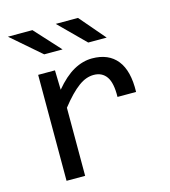

<svg xmlns="http://www.w3.org/2000/svg" viewBox="-104 -774 759 858"><g transform="rotate(-15 275.0 -345.0)"><path d="M98.1 -490.2V0H184.1V-314.9C199.7 -334.8 214.4 -351.7 228 -365.7C241.7 -379.7 254.6 -391.2 266.8 -400.1C279.1 -409.1 290.9 -415.6 302.5 -419.7C314 -423.7 325.5 -425.8 336.9 -425.8C363 -425.8 382.7 -416.1 396.2 -396.7C409.7 -377.4 416 -346.2 415 -303.2H501C502.9 -368 490.8 -416.8 464.6 -449.7C438.4 -482.6 399.9 -499 349.1 -499C320.5 -499 292.1 -491.2 263.9 -475.6C235.8 -460 207.2 -434.7 178.2 -399.9L175.8 -490.2ZM335.9 -689.9H232.9L351.6 -571.8H437ZM125 -689.9H11.7L147.9 -571.8H232.9ZM0 -490.2Z"/></g></svg>

Font: CodeNewRoman Nerd Font Mono
Style: Regular
Weight: 400
Monospace: yes
Designer: Sam Radian
Foundry: Code New Roman
Version: Version 2.00 November 29, 2014;Nerd Fonts 3.2.1